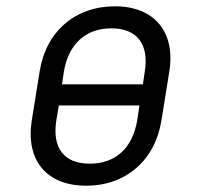

<svg xmlns="http://www.w3.org/2000/svg" viewBox="-20 -580 640 610"><path d="M254 10C380 10 473 -71 493 -198L518 -353C538 -479 470 -560 345 -560C219 -560 126 -480 106 -353L81 -198C61 -70 128 10 254 10ZM177 -312 183 -353C198 -440 252 -490 334 -490C415 -490 454 -440 440 -353L434 -312ZM265 -60C184 -60 145 -109 159 -198L167 -245H423L416 -198C401 -109 347 -60 265 -60Z"/></svg>

Font: JetBrains Mono Light
Style: Italic
Weight: 336
Italic angle: -9°
Monospace: yes
Designer: Philipp Nurullin, Konstantin Bulenkov
Foundry: JetBrains
Version: Version 2.305